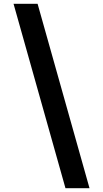

<svg xmlns="http://www.w3.org/2000/svg" viewBox="-20 -843 540 1006"><path d="M323 143 51 -823H177L449 143Z"/></svg>

Font: Iosevka Curly Slab Extrabold
Style: Regular
Weight: 800
Monospace: yes
Designer: Belleve Invis
Foundry: Belleve Invis
Version: Version 22.1.2; ttfautohint (v1.8.4)